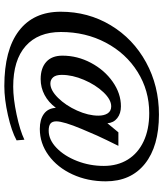

<svg xmlns="http://www.w3.org/2000/svg" viewBox="48 -704 772 909"><g transform="rotate(90 434.5 -250.0)"><path d="M36 -151Q36 -281 100 -387.5Q164 -494 275.5 -555Q387 -616 523 -616Q673 -616 756 -549.5Q839 -483 839 -364Q839 -278 806 -206.5Q773 -135 716 -93.5Q659 -52 591 -52Q546 -52 519.5 -71.5Q493 -91 491 -128Q465 -93 430 -74.5Q395 -56 355 -56Q303 -56 273.5 -82.5Q244 -109 244 -159Q244 -230 278 -294Q312 -358 367.5 -397Q423 -436 484 -436Q518 -436 540 -418.5Q562 -401 564 -372L607 -424H671L644 -369Q627 -336 591 -250Q555 -164 555 -130Q555 -111 565.5 -102.5Q576 -94 599 -94Q642 -94 680.5 -131Q719 -168 742.5 -228Q766 -288 766 -355Q766 -420 736 -468.5Q706 -517 649.5 -543.5Q593 -570 516 -570Q409 -570 321 -515Q233 -460 182.5 -364.5Q132 -269 132 -152Q132 -44 198.5 15Q265 74 391 74Q447 74 522.5 58Q598 42 642 21L645 58Q601 82 525.5 99Q450 116 388 116Q217 116 126.5 47Q36 -22 36 -151ZM528 -329Q528 -357 517 -373.5Q506 -390 484 -390Q452 -390 417 -353Q382 -316 358.5 -261Q335 -206 335 -156Q335 -128 346.5 -115Q358 -102 376 -102Q408 -102 444 -138.5Q480 -175 504 -228.5Q528 -282 528 -329Z"/></g></svg>

Font: Fahkwang Medium
Style: Italic
Weight: 500
Italic angle: -10°
Version: Version 1.000; ttfautohint (v1.6)